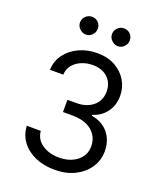

<svg xmlns="http://www.w3.org/2000/svg" viewBox="-168 -1038 971 1154"><g transform="rotate(20 318.0 -461.0)"><path d="M321 9.9Q250.7 9.9 195.8 -14.2Q141 -38.4 108.8 -81.5Q76.7 -124.6 73.9 -181.8H163.4Q167.3 -129.3 211.8 -98.7Q256.4 -68.2 319.6 -68.2Q389.6 -68.2 434.8 -103.9Q480.1 -139.6 480.1 -197.4Q480.1 -257.8 435.5 -295.8Q391 -333.8 308.2 -333.8H250V-411.9H308.2Q372.9 -411.9 413.7 -446.4Q454.5 -480.8 454.5 -538.4Q454.5 -593.4 418.7 -627Q382.8 -660.5 322.4 -660.5Q284.8 -660.5 251.6 -646.8Q218.4 -633.2 197.4 -607.4Q176.5 -581.7 174.7 -545.5H89.5Q91.6 -602.6 123.9 -645.8Q156.2 -688.9 208.6 -713.1Q261 -737.2 323.9 -737.2Q391.3 -737.2 439.6 -710Q487.9 -682.9 513.8 -638.5Q539.8 -594.1 539.8 -542.6Q539.8 -481.2 507.6 -437.9Q475.5 -394.5 420.5 -377.8V-372.2Q489.3 -360.8 528.1 -313.7Q566.8 -266.7 566.8 -197.4Q566.8 -138.1 534.6 -91.1Q502.5 -44 447.1 -17Q391.7 9.9 321 9.9ZM218.8 -818.2Q196.4 -818.2 179.2 -835.4Q161.9 -852.6 161.9 -875Q161.9 -899.5 179.2 -915.7Q196.4 -931.8 218.8 -931.8Q243.3 -931.8 259.4 -915.7Q275.6 -899.5 275.6 -875Q275.6 -852.6 259.4 -835.4Q243.3 -818.2 218.8 -818.2ZM423.3 -818.2Q400.9 -818.2 383.7 -835.4Q366.5 -852.6 366.5 -875Q366.5 -899.5 383.7 -915.7Q400.9 -931.8 423.3 -931.8Q447.8 -931.8 464 -915.7Q480.1 -899.5 480.1 -875Q480.1 -852.6 464 -835.4Q447.8 -818.2 423.3 -818.2Z"/></g></svg>

Font: Inter Alia
Style: Regular
Weight: 400
Designer: Rasmus Andersson (Latin, Greek, Cyrillic etc.) and Evan from Shavian.info (Shavian, old style figures)
Foundry: Shavian.info
Version: Version 0.001;git-37ab20767